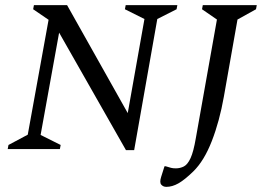

<svg xmlns="http://www.w3.org/2000/svg" viewBox="-20 -580 1024 747"><path d="M10 0 13 -16 88 -56 169 -503 109 -544 112 -560H241L477 -140L542 -506L466 -544L469 -560H670L667 -544L592 -506L502 4H470L210 -453L138 -55L216 -16L213 0ZM627 147Q615 147 607.5 138.5Q600 130 607 108L620 67H625Q638 71 645.5 73Q653 75 664 75Q681 75 695.5 67.5Q710 60 721.5 35Q733 10 742 -43L824 -504L766 -544L769 -560H979L976 -544L904 -504L851 -204Q834 -108 804 -31Q774 46 732 87Q698 120 674 133.5Q650 147 627 147Z"/></svg>

Font: Spectral SC
Style: Italic
Weight: 400
Italic angle: -10°
Designer: Jean-Baptiste Levee
Foundry: Production Type
Version: Version 2.001